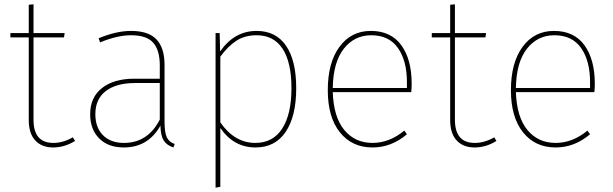

<svg xmlns="http://www.w3.org/2000/svg" viewBox="-20 -672 2836 888"><path d="M317 -37 327 -20Q278 10 226 10Q173 10 143 -22.5Q113 -55 113 -117V-499H28V-519H113V-650L135 -652V-519H279L276 -499H135V-118Q135 -11 227 -11Q272 -11 317 -37Z M741 -110Q741 -59 751.5 -37Q762 -15 788 -6L782 10Q751 0 737 -22.5Q723 -45 722 -91Q665 10 553 10Q480 10 438.5 -32Q397 -74 397 -144Q397 -222 452 -265Q507 -308 601 -308H719V-370Q719 -440 688.5 -474.5Q658 -509 586 -509Q523 -509 443 -476L436 -495Q518 -529 586 -529Q667 -529 704 -489.5Q741 -450 741 -372ZM553 -11Q664 -11 719 -119V-288H605Q518 -288 469.5 -251Q421 -214 421 -144Q421 -82 456.5 -46.5Q492 -11 553 -11Z M1167 -529Q1256 -529 1303 -460.5Q1350 -392 1350 -264Q1350 -135 1301.5 -62.5Q1253 10 1162 10Q1061 10 999 -80V192L977 196V-519H996L998 -434Q1064 -529 1167 -529ZM1161 -11Q1242 -11 1285 -77Q1328 -143 1328 -264Q1328 -384 1287 -446.5Q1246 -509 1167 -509Q1113 -509 1074 -484Q1035 -459 999 -410V-106Q1065 -11 1161 -11Z M1884 -284Q1884 -268 1882 -246H1519Q1523 -130 1572.5 -70.5Q1622 -11 1703 -11Q1781 -11 1850 -68L1862 -51Q1790 10 1703 10Q1608 10 1552 -60Q1496 -130 1496 -255Q1496 -382 1550 -455.5Q1604 -529 1695 -529Q1788 -529 1836 -463Q1884 -397 1884 -284ZM1862 -265V-292Q1862 -391 1820.5 -450Q1779 -509 1697 -509Q1619 -509 1570 -446.5Q1521 -384 1519 -265Z M2266 -37 2276 -20Q2227 10 2175 10Q2122 10 2092 -22.5Q2062 -55 2062 -117V-499H1977V-519H2062V-650L2084 -652V-519H2228L2225 -499H2084V-118Q2084 -11 2176 -11Q2221 -11 2266 -37Z M2731 -284Q2731 -268 2729 -246H2366Q2370 -130 2419.5 -70.5Q2469 -11 2550 -11Q2628 -11 2697 -68L2709 -51Q2637 10 2550 10Q2455 10 2399 -60Q2343 -130 2343 -255Q2343 -382 2397 -455.5Q2451 -529 2542 -529Q2635 -529 2683 -463Q2731 -397 2731 -284ZM2709 -265V-292Q2709 -391 2667.5 -450Q2626 -509 2544 -509Q2466 -509 2417 -446.5Q2368 -384 2366 -265Z"/></svg>

Font: FiraGO Thin
Style: Regular
Weight: 100
Designer: bBox Type
Foundry: bBox Type GmbH
Version: Version 1.001;PS 001.001;hotconv 1.0.88;makeotf.lib2.5.64775